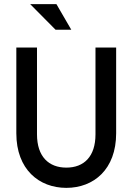

<svg xmlns="http://www.w3.org/2000/svg" viewBox="-20 -900 640 929"><path d="M59 -670V-255C59 -80 169 9 301 9C433 9 542 -80 542 -255V-670H442V-250C442 -142 386 -89 301 -89C216 -89 159 -142 159 -250V-670ZM126 -880 249 -756H325L253 -880Z"/></svg>

Font: LT Wave Mono Medium
Style: Regular
Weight: 500
Designer: Daniel Lyons
Version: Version 2.5 (Glyphs App)